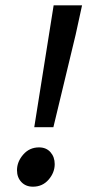

<svg xmlns="http://www.w3.org/2000/svg" viewBox="-20 -691 347 723"><path d="M109 -212 182 -671H289L265 -561L181 -212ZM104 12Q77 12 60.5 -5.5Q44 -23 44 -50Q44 -82 67.5 -109Q91 -136 127 -136Q154 -136 170 -118Q186 -100 186 -73Q186 -41 163 -14.5Q140 12 104 12Z"/></svg>

Font: Source Sans Pro SemiBold
Style: Italic
Weight: 600
Italic angle: -11°
Designer: Paul D. Hunt
Foundry: Adobe Systems Incorporated
Version: Version 1.095;hotconv 1.0.109;makeotfexe 2.5.65596